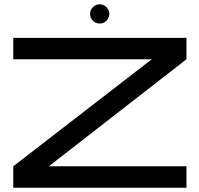

<svg xmlns="http://www.w3.org/2000/svg" viewBox="-20 -877 932 897"><path d="M851.1 -600.1 208 -100.1H851.1V0H42V-100.1L689 -600.1H42V-700.2H851.1ZM490.7 -812Q490.7 -802.7 487.1 -794.4Q483.4 -786.1 477.3 -780Q471.2 -773.9 462.9 -770.5Q454.6 -767.1 445.8 -767.1Q436.5 -767.1 428.2 -770.5Q419.9 -773.9 413.8 -780Q407.7 -786.1 404.3 -794.4Q400.9 -802.7 400.9 -812Q400.9 -820.8 404.3 -829.1Q407.7 -837.4 413.8 -843.5Q419.9 -849.6 428.2 -853.3Q436.5 -856.9 445.8 -856.9Q454.6 -856.9 462.9 -853.3Q471.2 -849.6 477.3 -843.5Q483.4 -837.4 487.1 -829.1Q490.7 -820.8 490.7 -812Z"/></svg>

Font: Bruno Ace
Style: Regular
Weight: 400
Designer: Astigmatic (AOETI)
Foundry: Astigmatic (AOETI)
Version: Version 1.000